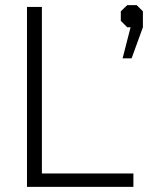

<svg xmlns="http://www.w3.org/2000/svg" viewBox="-20 -727 615 747"><path d="M85 -700H143V-52H499V0H85ZM488 -621H475L450 -646V-683L475 -707H512L536 -683V-621L492 -500H457Z"/></svg>

Font: Chakra Petch Light
Style: Regular
Weight: 300
Designer: Katatrad Aksorn Co.,Ltd.
Foundry: Cadson Demak Co.,Ltd.
Version: Version 1.000; ttfautohint (v1.6)